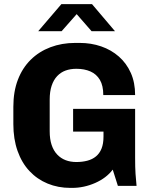

<svg xmlns="http://www.w3.org/2000/svg" viewBox="-20 -905 733 935"><path d="M323 10Q263 10 212 -11Q161 -32 123.5 -72Q86 -112 65.5 -170Q45 -228 45 -301V-385Q45 -459 67 -516.5Q89 -574 129.5 -614Q170 -654 225.5 -675Q281 -696 346 -696H368Q424 -696 473 -679Q522 -662 559 -629.5Q596 -597 617 -550Q638 -503 638 -442H483Q483 -488 466.5 -516Q450 -544 420.5 -557Q391 -570 352 -570Q323 -570 299.5 -561.5Q276 -553 258.5 -534.5Q241 -516 231.5 -487.5Q222 -459 222 -420V-266Q222 -227 231.5 -199Q241 -171 258.5 -152.5Q276 -134 299.5 -125Q323 -116 352 -116Q381 -116 405.5 -122.5Q430 -129 447.5 -143.5Q465 -158 474.5 -181.5Q484 -205 484 -240V-264H336V-375H638V-137Q638 -89 640 -58.5Q642 -28 645 0H554L529 -79Q498 -38 443.5 -14Q389 10 331 10ZM166 -753 279 -885H428L540 -753H426L337 -855H370L280 -753Z"/></svg>

Font: Chivo Medium
Style: Bold
Weight: 700
Version: Version 2.002